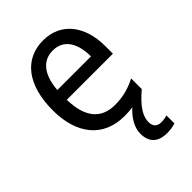

<svg xmlns="http://www.w3.org/2000/svg" viewBox="-225 -642 960 960"><g transform="rotate(-45 255.0 -162.5)"><path d="M348 116C348 76 371 35 441 -25V-100C391 -75 347 -63 290 -63C193 -63 140 -127 138 -252H464V-306C464 -447 391 -546 264 -546C132 -546 51 -443 51 -264C51 -94 137 10 284 10C305 10 325 9 343 6C309 37 278 81 278 127C278 187 309 221 377 221C401 221 418 217 435 212V156C426 158 411 162 393 162C365 162 348 147 348 116ZM263 -476C342 -476 377 -409 377 -320H139C147 -421 190 -476 263 -476Z"/></g></svg>

Font: Noto Sans Ethiopic SemiCondensed
Style: Regular
Weight: 400
Width: 4
Designer: Monotype Design Team
Foundry: Monotype Imaging Inc.
Version: Version 2.102